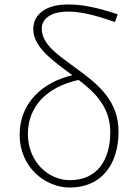

<svg xmlns="http://www.w3.org/2000/svg" viewBox="-20 -827 611 860"><path d="M507 -763C408 -796 343 -807 286 -807C176 -807 129 -756 129 -697C129 -616 214 -557 304 -490C167 -458 68 -363 68 -224C68 -75 185 13 293 13C432 13 511 -88 511 -238C511 -374 420 -449 332 -513C241 -580 167 -627 167 -699C167 -738 201 -775 284 -775C333 -775 392 -765 495 -728ZM293 -20C196 -20 105 -103 105 -227C105 -348 187 -437 332 -469C409 -411 474 -344 474 -235C474 -115 419 -20 293 -20Z"/></svg>

Font: SSpoqa Han Sans Neo Thin
Style: Regular
Weight: 100
Designer: [Spoqa Han Sans Neo] Dong-huui Kim  Younghwa Kang  Yujin Lee  [Noto Sans] Ryoko NISHIZUKA  (kana & ideographs); Paul D. 
Foundry: Spoqa (http://www.spoqa-han-sans.com)
Version: Version 1.000